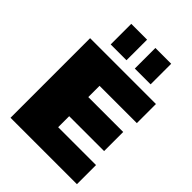

<svg xmlns="http://www.w3.org/2000/svg" viewBox="-265 -1069 1194 1194"><g transform="rotate(45 332.5 -472.0)"><path d="M248 -168H636V0H52V-700H631V-532H248L303 -661V-342L248 -433H610V-265H248L303 -356V-39ZM309 -944V-763H170V-944ZM521 -944V-763H382V-944Z"/></g></svg>

Font: Pathway Extreme 8pt Thin 12pt Black
Style: Regular
Weight: 900
Version: Version 1.001;gftools[0.9.26]